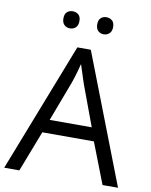

<svg xmlns="http://www.w3.org/2000/svg" viewBox="-97 -978 826 1049"><g transform="rotate(10 316.0 -453.5)"><path d="M545.4 0 457.5 -226.6H171.4L84 0H0L279.3 -716.8H354L631.3 0ZM432.6 -300.3 349.1 -525.4Q346.2 -534.2 339.6 -554.2Q333 -574.2 326.2 -595.7Q319.3 -617.2 314.9 -630.4Q310.1 -610.4 304.4 -590.6Q298.8 -570.8 293.5 -554Q288.1 -537.1 284.2 -525.4L199.2 -300.3ZM176.8 -859.9Q176.8 -884.3 189.5 -895.5Q202.1 -906.7 220.7 -906.7Q239.7 -906.7 252.7 -895.5Q265.6 -884.3 265.6 -859.9Q265.6 -835.9 252.7 -824Q239.7 -812 220.7 -812Q202.1 -812 189.5 -824Q176.8 -835.9 176.8 -859.9ZM364.3 -859.9Q364.3 -884.3 377 -895.5Q389.6 -906.7 407.7 -906.7Q426.3 -906.7 439.5 -895.5Q452.6 -884.3 452.6 -859.9Q452.6 -835.9 439.5 -824Q426.3 -812 407.7 -812Q389.6 -812 377 -824Q364.3 -835.9 364.3 -859.9Z"/></g></svg>

Font: Wonky
Style: Regular
Weight: 400
Designer: Monotype Design Team
Foundry: Monotype Imaging Inc.
Version: Version 3.000